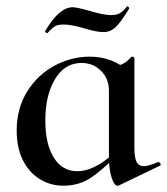

<svg xmlns="http://www.w3.org/2000/svg" viewBox="-20 -578 531 610"><path d="M33 -163Q33 -234 66.5 -287.5Q100 -341 153.5 -369.5Q207 -398 265 -398Q301 -398 333 -386Q365 -374 388 -351L326 -290Q326 -328 301 -353Q276 -378 239 -378Q186 -378 155 -327Q124 -276 124 -195Q124 -120 151 -77Q178 -34 226 -34Q279 -34 343 -92L351 -85Q307 -39 269 -13.5Q231 12 181 12Q141 12 107 -8.5Q73 -29 53 -68.5Q33 -108 33 -163ZM326 -81V-360Q355 -368 369 -374.5Q383 -381 397 -397Q398 -398 400 -398Q402 -398 404.5 -396.5Q407 -395 407 -393V-108Q407 -77 414 -63.5Q421 -50 437 -50Q451 -50 482 -63H483Q487 -63 489.5 -58.5Q492 -54 489 -52L358 11Q356 12 353 12Q343 12 334.5 -14Q326 -40 326 -81ZM383 -557 385 -558Q387 -558 389 -555Q391 -552 390 -550Q363 -506 346.5 -491Q330 -476 309 -476Q288 -476 251 -487Q235 -492 216.5 -496Q198 -500 182 -500Q165 -500 156.5 -495.5Q148 -491 141 -483.5Q134 -476 131 -473H130Q127 -473 124.5 -475.5Q122 -478 124 -480Q168 -555 211 -555Q223 -555 259 -545Q308 -530 333 -530Q350 -530 360.5 -536Q371 -542 383 -557Z"/></svg>

Font: Cormorant Infant SemiBold
Style: Regular
Weight: 600
Designer: Christian Thalmann (Catharsis Fonts)
Foundry: Catharsis Fonts
Version: Version 4.000